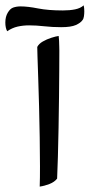

<svg xmlns="http://www.w3.org/2000/svg" viewBox="-100 -666 335 717"><path d="M48.3 30.8Q48.8 15.1 49.1 -4.2Q49.3 -23.4 49.3 -44.9Q49.3 -94.7 48.3 -153.1Q47.4 -211.4 45.9 -269Q44.4 -326.7 42.7 -375.2Q41 -423.8 40 -455.1Q39.1 -486.3 39.1 -490.7Q44.9 -502.4 59.8 -511Q74.7 -519.5 91.6 -524.9Q108.4 -530.3 119.1 -531.7Q120.1 -525.9 120.6 -513.9Q121.1 -502 121.3 -490.7Q121.6 -479.5 121.6 -476.6Q121.6 -452.1 121.3 -406.5Q121.1 -360.8 120.4 -303.7Q119.6 -246.6 118.7 -188.2Q117.7 -129.9 116.2 -80.1Q114.7 -30.3 113.3 1Q103.5 13.7 85 21Q66.4 28.3 48.3 30.8ZM-73.2 -549.3Q-80.1 -562 -80.1 -582Q-80.1 -603.5 -71 -618.7Q-62 -633.8 -50.8 -637.7Q-38.1 -642.1 -23.4 -642.1Q3.9 -642.1 42 -634.5Q80.1 -627 134.8 -627Q160.6 -627 180.7 -631.1Q200.7 -635.3 212.4 -646Q214.8 -637.2 214.8 -624Q214.8 -614.3 213.4 -604.7Q211.9 -595.2 208 -590.8Q201.2 -580.6 183.1 -572.5Q165 -564.5 128.4 -564.5Q95.2 -564.5 65.4 -567.9Q35.6 -571.3 8.8 -571.3Q-13.7 -571.3 -34.2 -566.7Q-54.7 -562 -73.2 -549.3Z"/></svg>

Font: Harmattan
Style: Regular
Weight: 400
Designer: George W. Nuss III and SIL International
Foundry: SIL International
Version: Version 4.000